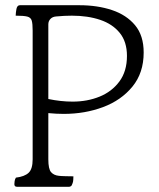

<svg xmlns="http://www.w3.org/2000/svg" viewBox="-20 -795 610 735"><path d="M45 -80Q35 -80 35 -90Q35 -94 36 -101.5Q37 -109 41 -115Q74 -119 89.5 -133.5Q105 -148 105 -185V-678Q105 -704 101.5 -716Q98 -728 84.5 -731.5Q71 -735 40 -735Q40 -740 41 -748Q42 -756 43 -761Q46 -775 56 -775H284Q353 -775 408.5 -756.5Q464 -738 497 -698.5Q530 -659 530 -594Q530 -516 487 -463.5Q444 -411 374.5 -385Q305 -359 224 -359Q196 -359 165 -362V-185Q165 -148 175.5 -136Q186 -124 205 -122Q212 -121 231.5 -120.5Q251 -120 261 -120Q261 -115 260.5 -107Q260 -99 258 -94Q255 -84 251 -82Q247 -80 245 -80ZM165 -416Q213 -406 258 -406Q314 -406 361 -425Q408 -444 437 -483Q466 -522 466 -581Q466 -635 438.5 -669Q411 -703 363.5 -719Q316 -735 255 -735Q227 -735 195 -732Q181 -731 173 -722.5Q165 -714 165 -702Z"/></svg>

Font: Gowun Batang
Style: Regular
Weight: 400
Designer: Yanghee Ryu
Foundry: Yanghee Ryu
Version: Version 2.000